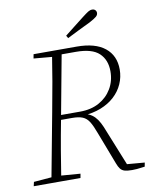

<svg xmlns="http://www.w3.org/2000/svg" viewBox="-93 -919 798 995"><g transform="rotate(-10 306.5 -421.5)"><path d="M4 0 9 -22 119 -31H137L254 -22L250 0ZM97 0 165 -362Q180 -440 193.5 -518Q207 -596 219 -674H270L203 -314Q188 -236 174.5 -157Q161 -78 149 0ZM118 -652 122 -674H249L245 -642H231ZM521 6Q497 6 482.5 2Q468 -2 459.5 -13Q451 -24 444 -43L379 -213Q364 -254 350.5 -275.5Q337 -297 316.5 -305.5Q296 -314 261 -314H178L183 -339H308Q366 -339 408.5 -362.5Q451 -386 475 -426.5Q499 -467 499 -518Q499 -578 462 -613Q425 -648 340 -648H238L243 -674H348Q446 -674 497 -633Q548 -592 548 -519Q548 -479 532 -443Q516 -407 486 -379.5Q456 -352 414 -335.5Q372 -319 320 -316L311 -325Q335 -323 351.5 -315.5Q368 -308 381 -294.5Q394 -281 404.5 -261Q415 -241 425 -214L504 -18L472 -31L592 -21L588 0Q578 1 567.5 2.5Q557 4 546 5Q535 6 521 6ZM305 -739Q331 -759 356.5 -779.5Q382 -800 407 -819Q429 -836 439.5 -842.5Q450 -849 461 -849Q471 -849 477 -843Q483 -837 483 -828Q483 -817 473 -808.5Q463 -800 437 -786Q406 -771 375 -756Q344 -741 313 -725Z"/></g></svg>

Font: Source Serif 4 36pt Light
Style: Italic
Weight: 300
Italic angle: -12°
Designer: Frank Grießhammer
Foundry: Adobe Systems Incorporated
Version: Version 4.004;hotconv 1.0.116;makeotfexe 2.5.65601